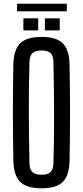

<svg xmlns="http://www.w3.org/2000/svg" viewBox="-20 -1007 447 1035"><path d="M204 8Q124 8 89 -26.5Q54 -61 52 -140Q47 -400 52 -660Q54 -739 89 -773.5Q124 -808 204 -808Q284 -808 318.5 -773.5Q353 -739 355 -660Q360 -399 355 -140Q353 -61 318.5 -26.5Q284 8 204 8ZM204 -65Q237 -65 252 -79Q267 -93 268 -125Q272 -261 271.5 -401.5Q271 -542 268 -675Q267 -707 252 -721Q237 -735 204 -735Q171 -735 155.5 -721Q140 -707 139 -675Q135 -542 135.5 -401.5Q136 -261 139 -125Q140 -93 155.5 -79Q171 -65 204 -65ZM222 -843V-908H302V-843ZM106 -843V-908H186V-843ZM72 -946V-987H340V-946Z"/></svg>

Font: Big Shoulders Display SemiBold
Style: Regular
Weight: 600
Designer: Patric King
Foundry: XO Type Co
Version: Version 1.000; ttfautohint (v1.8.2)